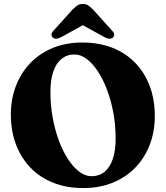

<svg xmlns="http://www.w3.org/2000/svg" viewBox="-20 -934 840 973"><path d="M397.5 -718.5Q482 -718.5 549.8 -691.8Q617.5 -665 665.5 -615.2Q713.5 -565.5 739 -497.2Q764.5 -429 764.5 -345.5Q764.5 -268 739.2 -201.5Q714 -135 666.5 -85.5Q619 -36 552 -8.5Q485 19 401.5 19Q317.5 19 250 -7.8Q182.5 -34.5 134.5 -84.2Q86.5 -134 60.8 -202.2Q35 -270.5 35 -354Q35 -431.5 60.5 -498Q86 -564.5 133.2 -614Q180.5 -663.5 247.5 -691Q314.5 -718.5 397.5 -718.5ZM566 -232Q566 -299 554.5 -361.8Q543 -424.5 522.8 -478.2Q502.5 -532 476 -572.2Q449.5 -612.5 419.2 -635.2Q389 -658 357.5 -658Q319.5 -658 292 -635.8Q264.5 -613.5 250 -571.2Q235.5 -529 235.5 -467.5Q235.5 -400.5 247 -337.8Q258.5 -275 278.5 -221.2Q298.5 -167.5 325 -127Q351.5 -86.5 381.8 -63.8Q412 -41 443.5 -41Q482.5 -41 509.8 -63.2Q537 -85.5 551.5 -128Q566 -170.5 566 -232ZM438.5 -827.5H361L510 -745.5Q536.5 -731 552 -743.5Q558 -748.5 558.8 -757.8Q559.5 -767 549 -777.5L453 -884Q439.5 -897.5 428.2 -905.8Q417 -914 400 -914Q382.5 -914 371.2 -905.8Q360 -897.5 346 -884L250.5 -777.5Q240 -767 241 -757.8Q242 -748.5 248 -743.5Q263 -731 289.5 -745.5Z"/></svg>

Font: Fraunces
Style: Bold
Weight: 700
Version: Version 1.000;[b76b70a41]